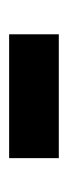

<svg xmlns="http://www.w3.org/2000/svg" viewBox="119 -498 152 431"><g transform="rotate(90 195.5 -282.0)"><path d="M56.5 -226V-337.5H334.5V-226Z"/></g></svg>

Font: Geologica Cursive Medium
Style: Regular
Weight: 500
Designer: Sindre Bremnes, Frode Helland
Foundry: Monokrom Skriftforlag AS
Version: Version 1.010;gftools[0.9.28]